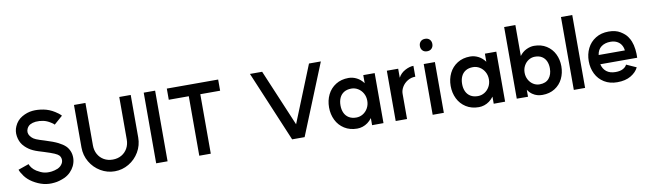

<svg xmlns="http://www.w3.org/2000/svg" viewBox="-43 -1369 6718 1990"><g transform="rotate(-10 3316.5 -374.0)"><path d="M183 -29.4Q134.6 -60 104.6 -100.4Q74.6 -140.8 64.6 -171.4L177 -210.6Q182.4 -193 198.8 -171.2Q215.2 -149.4 244 -130.6Q286.6 -104.6 321 -96.5Q355.4 -88.4 400.4 -93.8Q414.2 -95.6 432.3 -100.2Q450.4 -104.8 466.4 -111.8Q484 -120.6 495.8 -131.5Q507.6 -142.4 515.8 -156.8Q527.8 -178.4 525.2 -201.8Q522.6 -225.2 507.8 -241.8Q495.6 -255.2 461.9 -270Q428.2 -284.8 351.4 -308.8L299.6 -324.8Q240.4 -343.6 203.8 -369.4Q183.2 -383.8 167.7 -398.9Q152.2 -414 146.2 -422.4Q116.2 -461 107.5 -516Q98.8 -571 121 -620.2Q147 -679.2 200.7 -710.5Q254.4 -741.8 312.2 -747.4Q366 -752.4 427 -740.8Q488 -729.2 542.4 -694.8Q582.2 -670.8 605 -645L515.4 -566.6Q503.2 -580.6 480.8 -593.2Q443.4 -617.6 404.1 -625.7Q364.8 -633.8 325.2 -630.6Q291.8 -627 267.8 -614.3Q243.8 -601.6 230.6 -573Q221.8 -553.4 224.1 -533.8Q226.4 -514.2 239.4 -496.4Q254.6 -476.4 272.6 -464.6Q284 -457.2 297.4 -451.6Q310.8 -446 330.8 -439.4Q331.2 -438.8 332.8 -438.4L382.8 -422.8Q473.2 -394.8 520.3 -371Q567.4 -347.2 594 -321.4Q616.4 -299.6 630.5 -266.6Q644.6 -233.6 644.1 -193Q643.6 -152.4 624.6 -111.2Q608.8 -78.6 581.9 -51Q555 -23.4 518.2 -5.6Q491.4 6.2 462.6 14.7Q433.8 23.2 410.2 25Q349.8 32.6 294.3 18.9Q238.8 5.2 183 -29.4Z M867.6 -286V-732.8H747V-285.2Q747 -202.7 787.8 -133.2Q828.6 -63.6 897.4 -22.9Q966.2 17.8 1045.6 17.8V-105.4Q993.6 -105.4 953.4 -128.5Q913.2 -151.6 890.4 -192.7Q867.6 -233.9 867.6 -286ZM1344.2 -285.2V-732.8H1223.6V-286Q1223.6 -233.9 1200.8 -192.7Q1178 -151.6 1137.8 -128.5Q1097.6 -105.4 1045.6 -105.4V17.8Q1125 17.8 1193.8 -22.9Q1262.6 -63.6 1303.4 -133.2Q1344.2 -202.7 1344.2 -285.2Z M1601 -732.8V10.8H1481V-732.8Z M2264.4 -615.2H2055.8V10.8H1934.6V-615.2H1724V-732.8H2264.4Z M3043.2 10.8H2912L2599 -732.8H2727.4L2979.4 -136L3220.4 -732.8H3345.2Z M3748.4 -248.2Q3748.4 -292 3728.6 -326.8Q3708.8 -361.6 3676.5 -381.2Q3644.2 -400.8 3607 -400.8Q3560.8 -400.8 3529.2 -381.3Q3497.6 -361.8 3482 -327.3Q3466.4 -292.8 3466.4 -248.2Q3466.4 -203.6 3482 -169.4Q3497.6 -135.2 3529.2 -115.7Q3560.8 -96.2 3607 -96.2Q3644.2 -96.2 3676.5 -115.6Q3708.8 -135 3728.6 -170Q3748.4 -205 3748.4 -248.2ZM3873.6 9.6 3753.6 10.2V-64.6Q3733 -36.8 3707.7 -18.4Q3682.4 0 3654 9.2Q3625.6 18.4 3597 18.4Q3519.6 18.4 3462.5 -17.8Q3405.4 -54 3375.7 -114.6Q3346 -175.2 3346 -248.2Q3346 -321.6 3375.7 -382Q3405.4 -442.4 3462.5 -478.4Q3519.6 -514.4 3597 -514.4Q3641 -514.4 3682.3 -493.5Q3723.6 -472.6 3753.6 -431.6V-516.8H3873.6Z M4282 -521.2V-407Q4236.4 -407 4199.5 -384.2Q4162.6 -361.4 4142 -326.3Q4121.4 -291.2 4121.4 -256V10.2H4002V-519.2H4121.4V-424.2Q4145.4 -470.2 4193.3 -495.7Q4241.2 -521.2 4282 -521.2Z M4508.2 -521V13.2H4390.6V-521ZM4514.8 -710.8Q4514.8 -682.4 4497.3 -663.7Q4479.9 -645 4449.2 -645Q4418.5 -645 4401.1 -663.6Q4383.6 -682.2 4383.6 -710.7Q4383.6 -739.2 4401.1 -757.7Q4418.7 -776.2 4449.3 -776.2Q4480 -776.2 4497.4 -757.7Q4514.8 -739.1 4514.8 -710.8Z M5028.4 -248.2Q5028.4 -292 5008.6 -326.8Q4988.8 -361.6 4956.5 -381.2Q4924.2 -400.8 4887 -400.8Q4840.8 -400.8 4809.2 -381.3Q4777.6 -361.8 4762 -327.3Q4746.4 -292.8 4746.4 -248.2Q4746.4 -203.6 4762 -169.4Q4777.6 -135.2 4809.2 -115.7Q4840.8 -96.2 4887 -96.2Q4924.2 -96.2 4956.5 -115.6Q4988.8 -135 5008.6 -170Q5028.4 -205 5028.4 -248.2ZM5153.6 9.6 5033.6 10.2V-64.6Q5013 -36.8 4987.7 -18.4Q4962.4 0 4934 9.2Q4905.6 18.4 4877 18.4Q4799.6 18.4 4742.5 -17.8Q4685.4 -54 4655.7 -114.6Q4626 -175.2 4626 -248.2Q4626 -321.6 4655.7 -382Q4685.4 -442.4 4742.5 -478.4Q4799.6 -514.4 4877 -514.4Q4921 -514.4 4962.3 -493.5Q5003.6 -472.6 5033.6 -431.6V-516.8H5153.6Z M5670.6 -251Q5670.6 -293 5656 -325.6Q5641.4 -358.2 5611.9 -377Q5582.4 -395.8 5537.6 -395.8Q5501.8 -395.8 5471.3 -376.5Q5440.8 -357.2 5422.7 -324.1Q5404.6 -291 5404.6 -251Q5404.6 -210.4 5422.7 -177Q5440.8 -143.6 5471.3 -124.3Q5501.8 -105 5537.6 -105Q5603.4 -105 5637 -145.2Q5670.6 -185.4 5670.6 -251ZM5791.4 -251Q5791.4 -180 5762.7 -121Q5734 -62 5678.5 -27Q5623 8 5547.6 8Q5520.8 8 5495.1 1.3Q5469.4 -5.4 5443.2 -23.4Q5417 -41.4 5396.2 -73V0.6L5278 0V-754H5396.2V-428.4Q5426.2 -469.2 5467.7 -488.8Q5509.2 -508.4 5548 -508.4Q5623.4 -508.4 5678.7 -473.4Q5734 -438.4 5762.7 -379.9Q5791.4 -321.4 5791.4 -251Z M5994.8 -754V13.2H5876V-754Z M6336.2 -412.2Q6277.4 -412.2 6238.7 -383.3Q6200 -354.4 6192.4 -298.2H6466.2H6468.2Q6464.4 -332.4 6448 -357.9Q6431.6 -383.4 6403.1 -397.8Q6374.6 -412.2 6336.2 -412.2ZM6580.8 -201H6192.4Q6204.2 -150.6 6240.1 -122.3Q6276 -94 6336 -94Q6384.2 -94 6414.3 -110.6Q6444.4 -127.2 6454.4 -151L6558.8 -104.2Q6535.4 -54.8 6478.4 -20.8Q6421.4 13.2 6335 13.2Q6256.4 13.2 6198.3 -22.5Q6140.2 -58.2 6110.1 -119.1Q6080 -180 6080 -252.8Q6080 -326.2 6110.1 -387.1Q6140.2 -448 6198.3 -484Q6256.4 -520 6335 -520Q6409 -520 6457.6 -490.1Q6506.2 -460.2 6528.1 -427.8Q6550 -395.4 6555.8 -377L6556.2 -376.6Q6571.8 -337.2 6577.4 -289.9Q6583 -242.6 6580.8 -201Z"/></g></svg>

Font: SUIT Variable
Style: Regular
Weight: 400
Designer: Sunn Youn; Korean Glyphs from Source Han Sans (Sandoll Communications; Soo-young Jang, Joo-yeon Kang)
Foundry: Sunn
Version: Version 1.150;FEAKit 1.0